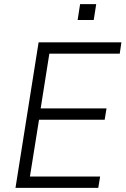

<svg xmlns="http://www.w3.org/2000/svg" viewBox="-20 -910 608 930"><path d="M55 0 167 -705H568L560 -650H219L177 -385H496L487 -330H169L125 -55H465L456 0ZM356 -813 368 -890H446L434 -813Z"/></svg>

Font: Nunito Sans 10pt SemiCondensed Light
Style: Italic
Weight: 300
Width: 4
Italic angle: -9°
Designer: Vernon Adams
Foundry: Vernon Adams
Version: Version 3.101;gftools[0.9.27]